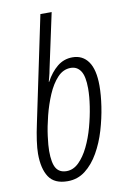

<svg xmlns="http://www.w3.org/2000/svg" viewBox="-87 -812 570 873"><g transform="rotate(-10 198.0 -375.0)"><path d="M154 10Q93 10 67.5 -28.5Q42 -67 42 -136Q42 -160 47 -196Q52 -232 61 -273L163 -760H215L160 -504Q157 -487 153.5 -474.5Q150 -462 147 -450H149Q171 -491 201.5 -516Q232 -541 272 -541Q319 -541 345 -504Q371 -467 371 -393Q371 -350 363 -297Q355 -244 339 -190Q323 -136 297 -90.5Q271 -45 235.5 -17.5Q200 10 154 10ZM157 -36Q188 -36 213.5 -61Q239 -86 258.5 -126Q278 -166 291 -213.5Q304 -261 311 -307Q318 -353 318 -389Q318 -446 301.5 -470.5Q285 -495 256 -495Q221 -495 194.5 -466.5Q168 -438 149 -393.5Q130 -349 117.5 -299.5Q105 -250 99.5 -207Q94 -164 94 -140Q94 -84 109 -60Q124 -36 157 -36Z"/></g></svg>

Font: Noto Sans ExtraCondensed Light
Style: Italic
Weight: 300
Width: 2
Italic angle: -12°
Designer: Monotype Design Team
Foundry: Monotype Imaging Inc.
Version: Version 2.013; ttfautohint (v1.8.4.7-5d5b)